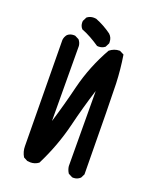

<svg xmlns="http://www.w3.org/2000/svg" viewBox="-147 -886 794 972"><g transform="rotate(20 250.0 -400.0)"><path d="M123 -681.6Q126 -681.6 130.4 -681.2L151.9 -670.4Q163.6 -656.7 165.5 -639.2Q165.5 -638.7 167.5 -234.9Q198.2 -335.4 223.1 -438Q252.9 -557.6 314.9 -667.5Q338.9 -687 368.2 -687H369.6L392.6 -675.3Q404.8 -600.1 407.7 -524.2Q410.6 -448.2 414.6 -37.6L403.8 -16.1L402.8 -15.6Q387.7 -2 367.7 -2Q364.7 -2 360.8 -2.4L338.9 -13.7Q327.6 -31.2 325.7 -50.3Q325.7 -50.8 323.7 -454.1Q291.5 -352.5 266.6 -249.5Q237.3 -129.9 180.2 -16.1L179.2 -15.1Q160.2 -1 136.2 -1Q128.4 -1 119.1 -2.4L97.7 -13.7Q82.5 -39.6 82.5 -68.8L76.7 -639.2Q78.6 -656.7 89.8 -669.9Q103.5 -681.6 123 -681.6ZM140.6 -757.8Q140.6 -760.7 141.1 -765.1L151.9 -786.6L152.8 -787.6Q168 -799.3 188.5 -799.3Q193.8 -799.3 200.7 -798.3Q246.6 -780.3 287.6 -750.5Q305.2 -734.4 305.2 -710Q305.2 -707.5 305.2 -703.6L294.4 -682.1L293.5 -681.2Q279.3 -669.9 259.8 -669.9Q256.8 -669.9 252 -670.4Q227.5 -687 203.4 -700.4Q179.2 -713.9 152.8 -724.1L152.3 -725.1Q140.6 -738.3 140.6 -757.8Z"/></g></svg>

Font: Bakudai
Style: Medium
Weight: 500
Version: Version 1.48